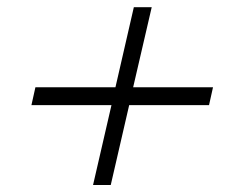

<svg xmlns="http://www.w3.org/2000/svg" viewBox="-20 -576 660 540"><path d="M241.7 -55.7 293.5 -280.3H68.4L79.6 -330.6H304.7L356.4 -555.7H406.7L354.5 -330.6H579.1L567.9 -280.3H343.3L291.5 -55.7Z"/></svg>

Font: HK Grotesk Legacy
Style: Italic
Weight: 400
Italic angle: -13°
Designer: Alfredo Marco Pradil
Foundry: Hanken Design Co.
Version: Version 2.022;PS 002.022;hotconv 1.0.88;makeotf.lib2.5.64775